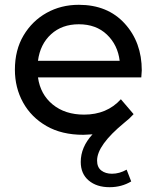

<svg xmlns="http://www.w3.org/2000/svg" viewBox="-20 -555 652 799"><path d="M436 224Q382 224 349 196Q316 168 316 119Q316 57 365 4L327 6Q237 6 173.5 -30.5Q110 -67 76 -128.5Q42 -190 42 -265Q42 -347 78 -407.5Q114 -468 174 -501.5Q234 -535 308 -535Q428 -535 499 -457Q570 -379 570 -262L568 -233H138Q148 -162 199.5 -120Q251 -78 330 -78Q425 -78 483 -142L536 -80Q519 -61 497 -44Q384 49 384 113Q384 141 401.5 154.5Q419 168 446 168Q477 168 507 151L526 200Q486 224 436 224ZM478 -302Q470 -368 425 -411Q380 -454 308 -454Q238 -454 192.5 -412.5Q147 -371 138 -302Z"/></svg>

Font: Argentum Novus
Style: Regular
Weight: 400
Designer: Julieta Ulanovsky
Foundry: Julieta Ulanovsky
Version: Version 7.20;July 27, 2021;FontCreator 13.0.0.2683 64-bit